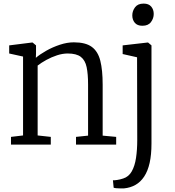

<svg xmlns="http://www.w3.org/2000/svg" viewBox="-20 -803 970 1066"><path d="M108 -51V-489L31 -506V-551L158 -567H161L180 -551V-507L179 -482Q201 -501 236.2 -521Q271.5 -541 312 -554.5Q352.5 -568 390 -568Q455 -568 489.5 -542.8Q524 -517.5 537 -465.5Q550 -413.5 550 -333V-50L625 -43V0H402V-43L469 -50V-334Q469 -392 461 -430.2Q453 -468.5 428.8 -487.2Q404.5 -506 356 -506Q327.5 -506 296.8 -496Q266 -486 237.8 -470.5Q209.5 -455 189 -439V-51L262 -43V0H41V-43ZM668 243Q663 243.5 650.5 243.2Q638 243 626 242Q614 241 611 239L607 198Q614.5 198.5 630.2 196.2Q646 194 664 188Q694.5 178.5 711.5 148.5Q728.5 118.5 735.2 73.8Q742 29 742 -25L741 -485L661 -503V-551L800 -567H802L821 -551V-6Q821 56 810.8 101.5Q800.5 147 780.5 177.2Q760.5 207.5 732.2 223.5Q704 239.5 668 243ZM770 -660Q742.5 -660 728.5 -676.5Q714.5 -693 714.5 -717.5Q714.5 -742 729.8 -762.5Q745 -783 777 -783H778Q805.5 -783 819.5 -766.5Q833.5 -750 833.5 -725.5Q833.5 -701 818.2 -680.5Q803 -660 771 -660Z"/></svg>

Font: Merriweather Light 18pt Light
Style: Regular
Weight: 300
Version: Version 2.100